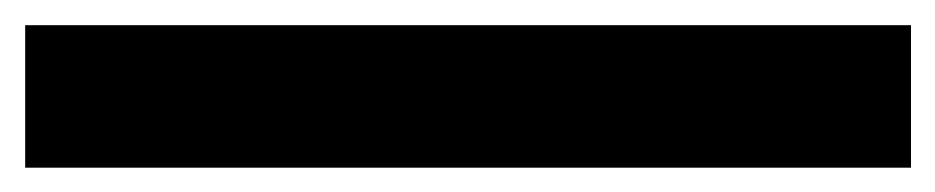

<svg xmlns="http://www.w3.org/2000/svg" viewBox="-30 74 750 154"><path d="M700.7 94.2V208.5H-9.8V94.2Z"/></svg>

Font: Merriweather
Style: Heavy
Weight: 900
Version: Version 1.003